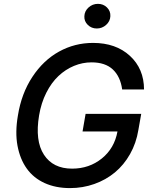

<svg xmlns="http://www.w3.org/2000/svg" viewBox="-20 -958 789 988"><path d="M608.7 -497.5Q599.4 -564.3 560.4 -600.7Q521.3 -637.1 451 -637.1Q404.5 -637.1 360.8 -619Q317.1 -600.9 280.9 -566.9Q244.7 -533 218.2 -480.6Q191.8 -428.3 181.1 -364Q159.4 -233.7 206.1 -161.9Q252.8 -90.2 350.9 -90.2Q439.3 -90.2 504.1 -142.6Q568.9 -195 584.5 -281.6H404.8L420.5 -372.2H706.7L692.1 -289.4Q681.1 -221.6 649.3 -165.3Q617.5 -109 571.2 -70.7Q524.9 -32.3 465.4 -11.2Q405.9 9.9 340.2 9.9Q266.7 9.9 209.7 -16Q152.7 -41.9 117.9 -90.4Q83.1 -138.8 70.1 -207.9Q57.2 -277 72.1 -363.3Q90.2 -476.9 146.7 -562.5Q203.1 -648.1 283.9 -692.6Q364.7 -737.2 458.8 -737.2Q576.3 -737.2 648.6 -670.6Q720.9 -604 721.2 -497.5ZM478 -811.4Q450.6 -811.4 431.6 -830.1Q412.6 -848.7 414.1 -874.6Q415.1 -900.9 435.7 -919.6Q456.3 -938.2 484 -938.2Q511.7 -938.2 530.5 -919.6Q549.4 -900.9 547.9 -874.6Q546.9 -848.7 526.3 -830.1Q505.7 -811.4 478 -811.4Z"/></svg>

Font: Karasuma Gothic
Style: Medium Italic
Weight: 500
Italic angle: 9.39998°
Designer: Rasmus Andersson / Ryoko Nishizuka
Foundry: Genbu
Version: Version 1.00